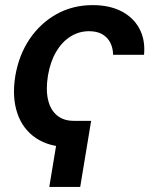

<svg xmlns="http://www.w3.org/2000/svg" viewBox="-20 -567 611 755"><path d="M338.4 -91.8 295.4 168H173.8L216.8 -91.8ZM252.9 11.2Q173.3 11.2 121.1 -24.2Q68.8 -59.6 47.9 -122.6Q26.9 -185.5 40 -267.1Q53.7 -349.6 95.9 -412.6Q138.2 -475.6 201.9 -511.2Q265.6 -546.9 344.7 -546.9Q410.6 -546.9 457.8 -522.5Q504.9 -498 528.3 -454.1Q551.8 -410.2 546.4 -351.6H424.8Q424.3 -378.4 413.6 -399.4Q402.8 -420.4 382.1 -432.4Q361.3 -444.3 330.1 -444.3Q290.5 -444.3 257.1 -423.3Q223.6 -402.3 200.7 -363.3Q177.7 -324.2 168.5 -269.5Q159.7 -214.8 168.9 -174.8Q178.2 -134.8 204.1 -113.3Q230 -91.8 270 -91.8Z"/></svg>

Font: Inter 18pt SemiBold
Style: Italic
Weight: 600
Italic angle: -9.3988°
Designer: Rasmus Andersson
Foundry: rsms
Version: Version 4.001;git-66647c0bb